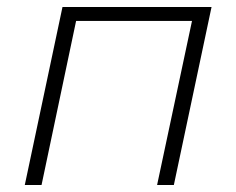

<svg xmlns="http://www.w3.org/2000/svg" viewBox="-20 -530 677 550"><path d="M51 0 159 -510H586L478 0H430L530 -470H198L99 0Z"/></svg>

Font: Saira SemiExpanded ExtraLight
Style: Italic
Weight: 250
Width: 6
Italic angle: -12°
Designer: Hector Gatti with collaboration of the Omnibus-Type team
Foundry: Omnibus-Type
Version: Version 1.101